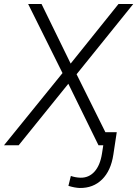

<svg xmlns="http://www.w3.org/2000/svg" viewBox="-42 -731 690 966"><path d="M0 0ZM313.5 -411.1 554.2 -710.9H628.4L343.3 -357.4L521 0H453.6L301.8 -309.6L51.8 0H-22L272.5 -363.3L99.6 -710.9H167ZM545.4 -65.9 528.3 46.9Q516.1 127.9 471.4 171.9Q426.8 215.8 358.9 214.8Q334 213.9 302.2 204.1L314.5 154.3Q336.9 162.1 362.3 163.1Q404.8 164.1 433.3 132.6Q461.9 101.1 471.2 41L487.8 -65.9Z"/></svg>

Font: Roboto Light
Style: Italic
Weight: 300
Italic angle: -12°
Designer: Google
Version: Version 2.134; 2016; ttfautohint (v1.6)